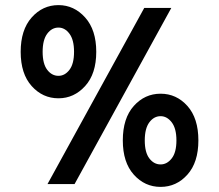

<svg xmlns="http://www.w3.org/2000/svg" viewBox="-20 -721 857 752"><path d="M61 -518Q61 -604 104 -652.5Q147 -701 209 -701Q270 -701 313.5 -652.5Q357 -604 357 -518Q357 -432 313.5 -384Q270 -336 209 -336Q147 -336 104 -384Q61 -432 61 -518ZM166 0 545 -690H651L272 0ZM147 -518Q147 -471 165 -447.5Q183 -424 209 -424Q234 -424 252 -447.5Q270 -471 270 -518Q270 -565 252 -589Q234 -613 209 -613Q183 -613 165 -589Q147 -565 147 -518ZM461 -171Q461 -258 504 -306Q547 -354 609 -354Q671 -354 714 -306Q757 -258 757 -171Q757 -85 714 -37Q671 11 609 11Q547 11 504 -37Q461 -85 461 -171ZM547 -171Q547 -124 565 -100.5Q583 -77 609 -77Q634 -77 652.5 -100.5Q671 -124 671 -171Q671 -218 652.5 -242Q634 -266 609 -266Q583 -266 565 -242Q547 -218 547 -171Z"/></svg>

Font: Radio Canada Condensed Medium
Style: Regular
Weight: 500
Width: 3
Designer: Charles Daoud, Etienne Aubert Bonn, Alexandre Saumier Demers, Jacques Le Bailly
Foundry: Radio-Canada
Version: Version 2.104; ttfautohint (v1.8.4.7-5d5b);gftools[0.9.28.de